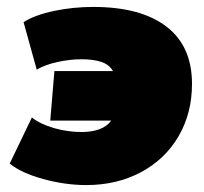

<svg xmlns="http://www.w3.org/2000/svg" viewBox="-20 -526 589 554"><path d="M534 -284Q534 -199 495 -132.5Q456 -66 386.5 -29Q317 8 229 8Q168 8 104.5 -9.5Q41 -27 8 -54L72 -187Q96 -168 135.5 -156.5Q175 -145 217 -145Q278 -146 301 -178H125L137 -321H306Q295 -340 272 -347.5Q249 -355 215 -355Q182 -355 145.5 -347Q109 -339 86 -325L48 -462Q81 -483 136 -494.5Q191 -506 249 -506Q386 -506 460 -449.5Q534 -393 534 -284Z"/></svg>

Font: Nunito Sans Heavy Heavy
Style: Italic
Weight: 400
Italic angle: -4.541°
Designer: Vernon Adams
Foundry: Vernon Adams
Version: Version 2.002